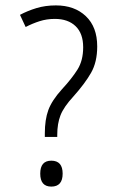

<svg xmlns="http://www.w3.org/2000/svg" viewBox="-20 -681 418 711"><path d="M187 -661Q256 -661 298 -621Q340 -581 340 -509Q340 -451 317 -411Q294 -371 252 -324Q216 -285 204 -254Q192 -223 192 -182V-174H146V-187Q146 -238 159 -273.5Q172 -309 209 -350Q246 -390 267 -423.5Q288 -457 288 -506Q288 -557 260 -584Q232 -611 183 -611Q153 -611 126.5 -602.5Q100 -594 75 -581L54 -626Q82 -641 115 -651Q148 -661 187 -661ZM170 10Q129 10 129 -38Q129 -86 170 -86Q212 -86 212 -38Q212 10 170 10Z"/></svg>

Font: Noto Sans Telugu Condensed Light
Style: Regular
Weight: 300
Width: 3
Designer: Jelle Bosma - Monotype Design Team
Foundry: Monotype Imaging Inc.
Version: Version 2.005; ttfautohint (v1.8.4.7-5d5b)